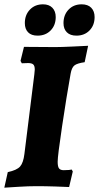

<svg xmlns="http://www.w3.org/2000/svg" viewBox="-24 -862 458 889"><path d="M243 -113Q243 -90 249.5 -82Q256 -74 271 -74Q286 -74 295.5 -75Q305 -76 308 -77L313 -68L296 4Q278 3 232 1.5Q186 0 144 0Q108 0 59.5 3Q11 6 -4 7L12 -65Q54 -74 69 -91Q84 -108 89 -149L135 -518Q137 -536 137 -540Q137 -557 130 -563.5Q123 -570 106 -570L77 -569L71 -580L87 -645L232 -644Q258 -644 312 -646.5Q366 -649 384 -650L368 -574Q333 -569 320.5 -559Q308 -549 303 -521Q284 -415 263.5 -277.5Q243 -140 243 -113ZM91 -755Q91 -793 114.5 -817.5Q138 -842 175 -842Q203 -842 218.5 -826Q234 -810 234 -783Q234 -745 210.5 -721Q187 -697 150 -697Q121 -697 106 -712.5Q91 -728 91 -755ZM270 -755Q270 -793 293.5 -817.5Q317 -842 354 -842Q383 -842 398.5 -826Q414 -810 414 -783Q414 -745 390.5 -721Q367 -697 330 -697Q301 -697 285.5 -712.5Q270 -728 270 -755Z"/></svg>

Font: Alegreya SC ExtraBold
Style: Italic
Weight: 800
Italic angle: -7°
Designer: Juan Pablo del Peral
Foundry: Huerta Tipografica
Version: Version 2.007; ttfautohint (v1.6)